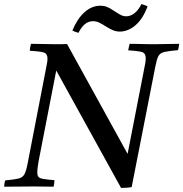

<svg xmlns="http://www.w3.org/2000/svg" viewBox="-42 -916 899 942"><path d="M552 6 234 -570 147 -123Q145 -111 143 -96Q141 -81 141 -70Q141 -55 147 -48Q153 -41 171 -38Q189 -35 225 -32Q225 -25 224 -16Q223 -7 221 0Q206 0 184 -0.5Q162 -1 140.5 -1Q119 -1 105 -1Q80 -1 43.5 -0.5Q7 0 -22 0Q-21 -7 -20 -15.5Q-19 -24 -16 -31Q28 -35 48.5 -40Q69 -45 77.5 -60.5Q86 -76 93 -111L183 -576Q187 -595 189 -607.5Q191 -620 191 -628Q191 -652 174 -658Q157 -664 104 -667Q105 -683 110 -701Q140 -701 174.5 -700Q209 -699 231 -699Q239 -699 257.5 -699Q276 -699 287 -700L584 -161L665 -576Q669 -594 671 -607.5Q673 -621 673 -629Q673 -654 656.5 -660Q640 -666 587 -669Q588 -677 590 -684.5Q592 -692 594 -701Q609 -701 631 -700.5Q653 -700 675 -699.5Q697 -699 712 -699Q737 -699 771.5 -700Q806 -701 837 -701Q836 -693 835 -685.5Q834 -678 831 -670Q786 -666 764.5 -661Q743 -656 735 -640.5Q727 -625 720 -589L604 2Q594 4 578.5 5Q563 6 552 6ZM652 -896Q660 -894 667.5 -891Q675 -888 682 -885Q659 -823 622.5 -792Q586 -761 545 -761Q529 -761 515 -766.5Q501 -772 483 -783Q461 -797 446 -804.5Q431 -812 414 -812Q371 -812 343 -755Q329 -758 313 -766Q337 -824 372.5 -856Q408 -888 451 -888Q468 -888 482 -882.5Q496 -877 512 -866Q530 -855 545 -845.5Q560 -836 578 -836Q598 -836 617.5 -851Q637 -866 652 -896Z"/></svg>

Font: Tiro Telugu
Style: Italic
Weight: 400
Italic angle: -11°
Designer: Telugu: John Hudson & Fiona Ross, assisted by Kaja Sojewska. Latin: John Hudson with Paul Hanslow, assisted by Kaja Soje
Foundry: Tiro Typeworks Ltd.
Version: Version 1.52